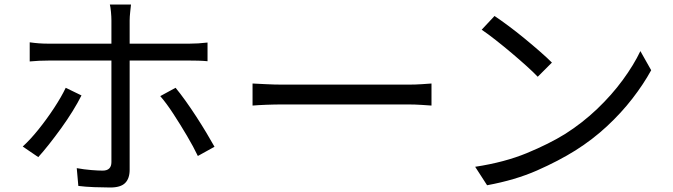

<svg xmlns="http://www.w3.org/2000/svg" viewBox="-20 -804 2990 853"><path d="M342 -380Q326 -348 302.5 -310Q279 -272 251.5 -234Q224 -196 197.5 -162.5Q171 -129 150 -106L81 -153Q115 -184 151.5 -229.5Q188 -275 220.5 -324.5Q253 -374 272 -414ZM760 -414Q780 -390 804 -356.5Q828 -323 852 -286Q876 -249 897 -214Q918 -179 933 -152L859 -111Q840 -151 810.5 -201Q781 -251 750 -298.5Q719 -346 692 -377ZM112 -616Q133 -613 153 -611.5Q173 -610 197 -610H475V-713Q475 -729 473 -751Q471 -773 468 -784H562Q561 -774 558.5 -751.5Q556 -729 556 -713V-610H820Q860 -610 902 -615V-532Q882 -534 860.5 -534.5Q839 -535 821 -535H556V-527Q556 -503 556 -454Q556 -405 556 -345Q556 -285 556 -225.5Q556 -166 556 -119Q556 -72 556 -50Q556 -11 536 9Q516 29 470 29Q439 29 399 27.5Q359 26 328 22L321 -57Q354 -51 385.5 -48.5Q417 -46 436 -46Q475 -46 475 -84Q475 -98 475 -132Q475 -166 475 -212Q475 -258 475 -308Q475 -358 475 -403.5Q475 -449 475 -482Q475 -515 475 -527V-535H198Q175 -535 153.5 -534Q132 -533 112 -531Z M1102 -433Q1125 -432 1162 -430Q1199 -428 1241 -428Q1260 -428 1302 -428Q1344 -428 1399.5 -428Q1455 -428 1515 -428Q1575 -428 1630.5 -428Q1686 -428 1728.5 -428Q1771 -428 1789 -428Q1827 -428 1854 -430Q1881 -432 1897 -433V-335Q1882 -336 1853 -338Q1824 -340 1790 -340Q1771 -340 1729 -340Q1687 -340 1631.5 -340Q1576 -340 1515.5 -340Q1455 -340 1399.5 -340Q1344 -340 1302 -340Q1260 -340 1241 -340Q1200 -340 1162.5 -338.5Q1125 -337 1102 -335Z M2177 -733Q2204 -715 2239 -689Q2274 -663 2310.5 -633Q2347 -603 2379 -575Q2411 -547 2432 -526L2369 -463Q2350 -483 2319.5 -510.5Q2289 -538 2253.5 -568Q2218 -598 2183 -625.5Q2148 -653 2120 -672ZM2091 -63Q2222 -83 2321 -124Q2420 -165 2491 -209Q2568 -258 2633 -320Q2698 -382 2747 -449Q2796 -516 2825 -577L2873 -492Q2839 -430 2789.5 -366Q2740 -302 2676.5 -243Q2613 -184 2537 -136Q2462 -89 2365.5 -46.5Q2269 -4 2144 19Z"/></svg>

Font: Go Noto Kurrent-Regular
Style: Regular
Weight: 400
Designer: Monotype Design Team
Foundry: Monotype Imaging Inc.
Version: Version 2.012; ttfautohint (v1.8.4.7-5d5b)